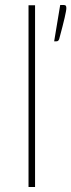

<svg xmlns="http://www.w3.org/2000/svg" viewBox="-20 -744 284 764"><path d="M119.5 -723V0H93.5V-723ZM234.5 -724Q240 -724 242 -721Q244 -718 244 -712Q244 -706.5 242.2 -697.2Q240.5 -688 237.2 -673.2Q234 -658.5 228.5 -637.8Q223 -617 215.5 -588.5Q214 -584.5 211.5 -582Q209 -579.5 203.5 -579.5H195.5L219.5 -724Z"/></svg>

Font: Lato 2
Style: Regular
Weight: 200
Designer: Lukasz Dziedzic with Adam Twardoch and Botio Nikoltchev
Foundry: tyPoland Lukasz Dziedzic
Version: Version 2.015; 2015-08-06; http://www.latofonts.com/